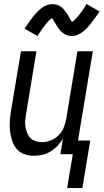

<svg xmlns="http://www.w3.org/2000/svg" viewBox="-20 -779 523 970"><path d="M170 -597 104 -634Q116 -652 126 -666.5Q136 -681 145.5 -693Q155 -705 164.5 -715Q174 -725 186.5 -735.5Q199 -746 214 -752Q229 -758 244 -758Q249 -758 253.5 -757.5Q258 -757 263 -756Q268 -755 272 -753.5Q276 -752 280 -749.5Q284 -747 288 -744.5Q292 -742 295 -739Q298 -736 301 -733Q304 -730 306.5 -726Q309 -722 312 -718.5Q315 -715 317.5 -711.5Q320 -708 322 -704.5Q324 -701 326 -697.5Q328 -694 330.5 -689Q333 -684 336 -680Q339 -676 340.5 -673.5Q342 -671 344 -668Q348 -670 350 -672Q352 -674 356.5 -678Q361 -682 362.5 -684Q364 -686 366 -688Q368 -690 370 -692.5Q372 -695 374.5 -697.5Q377 -700 379.5 -703Q382 -706 384 -709.5Q386 -713 389 -716.5Q392 -720 394.5 -723.5Q397 -727 400 -731.5Q403 -736 405.5 -740Q408 -744 411.5 -749Q415 -754 417 -759L483 -721Q471 -704 460.5 -689Q450 -674 440.5 -662Q431 -650 422 -640Q413 -630 400.5 -620Q388 -610 373 -603.5Q358 -597 343 -597Q337 -597 331.5 -598Q326 -599 321 -600.5Q316 -602 311.5 -604Q307 -606 302.5 -609Q298 -612 294.5 -615Q291 -618 287.5 -621.5Q284 -625 280.5 -629.5Q277 -634 274 -638Q271 -642 268.5 -646Q266 -650 264 -654Q262 -658 258.5 -663Q255 -668 252 -673Q249 -678 247.5 -681Q246 -684 242 -687Q239 -685 236.5 -683Q234 -681 230 -677.5Q226 -674 224.5 -672Q223 -670 221 -668Q219 -666 217 -663.5Q215 -661 212.5 -658Q210 -655 207.5 -652Q205 -649 203 -646Q201 -643 198 -639.5Q195 -636 192.5 -632Q190 -628 187 -624Q184 -620 181.5 -615.5Q179 -611 175.5 -606.5Q172 -602 170 -597ZM319 171 348 0H285L298 -79Q287 -60 271 -43Q255 -26 235.5 -14Q216 -2 194 3Q172 8 151 8Q126 8 102.5 -0.5Q79 -9 64 -27Q49 -45 41.5 -68Q34 -91 31 -115.5Q28 -140 29.5 -165.5Q31 -191 35 -216L86 -520H164L112 -205Q109 -188 107.5 -171.5Q106 -155 108.5 -139Q111 -123 117 -108Q123 -93 133.5 -82Q144 -71 160 -66Q176 -61 193 -61Q215 -61 237.5 -70Q260 -79 277 -96.5Q294 -114 302.5 -136Q311 -158 315 -180L371 -520H449L374 -69H436L396 171Z"/></svg>

Font: Iosevka QP
Style: Italic
Weight: 400
Italic angle: -9°
Designer: Belleve Invis
Foundry: Belleve Invis
Version: Version 20.0.0; ttfautohint (v1.8.4)